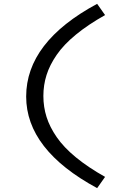

<svg xmlns="http://www.w3.org/2000/svg" viewBox="-20 -825 654 992"><path d="M115.2 -326.2Q115.2 -607.9 481.9 -805.2L522.9 -747.1Q435.1 -697.8 372.3 -646.2Q309.6 -594.7 273.2 -542Q236.8 -489.3 220.5 -437.5Q204.1 -385.7 204.1 -329.1Q204.1 -272.5 220.5 -220.7Q236.8 -168.9 273.2 -116.2Q309.6 -63.5 372.3 -12Q435.1 39.6 522.9 88.9L481.9 147Q115.2 -51.3 115.2 -326.2Z"/></svg>

Font: IntelOne Mono
Style: Regular
Weight: 400
Designer: Fred Shallcrass
Foundry: Frere-Jones Type LLC
Version: Version 1.200;hotconv 1.1.0;makeotfexe 2.6.0;FJTRelease1.2